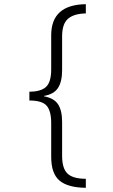

<svg xmlns="http://www.w3.org/2000/svg" viewBox="-20 -736 540 915"><path d="M389 159Q303 158 263.5 124.5Q224 91 224 12V-150Q224 -207 202.5 -232Q181 -257 120 -257V-299Q174 -299 199 -321.5Q224 -344 224 -406V-568Q224 -714 389 -716V-672Q332 -671 304 -646.5Q276 -622 276 -563V-402Q276 -347 256.5 -317Q237 -287 190 -279V-277Q238 -268 257 -238.5Q276 -209 276 -154V7Q276 67 302 91.5Q328 116 389 116Z"/></svg>

Font: Noto Sans Mono ExtraCondensed Light
Style: Regular
Weight: 300
Width: 2
Designer: Monotype Design Team
Foundry: Monotype Imaging Inc.
Version: Version 2.014; ttfautohint (v1.8.4.7-5d5b)